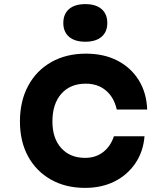

<svg xmlns="http://www.w3.org/2000/svg" viewBox="-20 -895 790 934"><path d="M394 19Q299 19 227.5 -21.5Q156 -62 116.5 -134.5Q77 -207 77 -304Q77 -403 117 -477.5Q157 -552 229.5 -593Q302 -634 398 -634Q486 -634 551.5 -600Q617 -566 655 -505Q693 -444 696 -362H548Q535 -421 495.5 -454.5Q456 -488 397 -488Q322 -488 278.5 -439Q235 -390 235 -304Q235 -222 278 -174.5Q321 -127 394 -127Q445 -127 481.5 -155Q518 -183 534 -232H683Q677 -157 638 -100Q599 -43 536.5 -12Q474 19 394 19ZM395 -692Q344 -692 316 -716Q288 -740 288 -783Q288 -827 316 -851Q344 -875 395 -875Q446 -875 474 -851Q502 -827 502 -783Q502 -740 474 -716Q446 -692 395 -692Z"/></svg>

Font: Martian Mono SemiExpanded
Style: Bold
Weight: 700
Width: 6
Designer: Roman Shamin
Foundry: Evil Martians
Version: Version 1.000